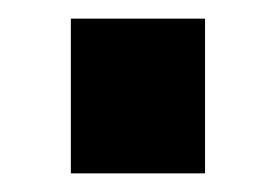

<svg xmlns="http://www.w3.org/2000/svg" viewBox="-20 -186 296 206"><path d="M200 0V-166H56V0Z"/></svg>

Font: Sunflower
Style: Bold
Weight: 700
Designer: JIKJI
Foundry: JIKJI
Version: Version 1.00